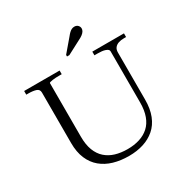

<svg xmlns="http://www.w3.org/2000/svg" viewBox="-202 -1087 1239 1271"><g transform="rotate(-30 417.5 -451.5)"><path d="M210 -260Q210 -199 226.5 -156Q243 -113 273.5 -86Q304 -59 345.5 -46.5Q387 -34 438 -34Q488 -34 529.5 -47Q571 -60 601 -87Q631 -114 647 -157.5Q663 -201 663 -261V-652Q663 -660 656.5 -665.5Q650 -671 638.5 -675Q627 -679 612.5 -680.5Q598 -682 581 -682H557V-710H799V-682H781Q759 -682 741 -676Q723 -670 712 -656.5Q701 -643 701 -620V-261Q701 -190 680.5 -138.5Q660 -87 622.5 -54.5Q585 -22 534.5 -6Q484 10 424 10Q360 10 307 -5.5Q254 -21 215 -53.5Q176 -86 154.5 -136.5Q133 -187 133 -256V-642Q133 -667 110 -674.5Q87 -682 52 -682H36V-710H307V-682H291Q277 -682 262.5 -681.5Q248 -681 236.5 -679Q225 -677 217.5 -675Q210 -673 210 -670ZM476 -872 396 -778V-766H414L517 -820Q536 -829 548.5 -838.5Q561 -848 567 -858Q573 -868 573 -878Q573 -892 563 -902.5Q553 -913 536 -913Q525 -913 515.5 -908.5Q506 -904 496.5 -895Q487 -886 476 -872Z"/></g></svg>

Font: Roboto Serif 120pt Expanded Light
Style: Regular
Weight: 300
Width: 7
Designer: Greg Gazdowicz
Foundry: Commercial Type
Version: Version 1.008